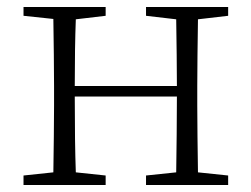

<svg xmlns="http://www.w3.org/2000/svg" viewBox="-20 -527 716 547"><path d="M281 0V-27L196 -36C194 -91 193 -163 193 -252H484C484 -181 483 -109 482 -36L396 -27V0H630V-27L544 -36C543 -109 542 -173 542 -226V-282C542 -335 543 -399 544 -472L630 -482V-507H396V-482L482 -472C483 -401 484 -338 484 -282H193C193 -356 194 -419 196 -472L281 -482V-507H47V-482L132 -473C133 -400 134 -336 134 -282V-226C134 -173 133 -109 132 -36L47 -27V0Z"/></svg>

Font: AllPunType ExtraLight
Style: Regular
Weight: 280
Version: 1.0